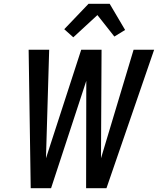

<svg xmlns="http://www.w3.org/2000/svg" viewBox="-20 -999 840 1019"><path d="M251 0H143L132 -735H241L224 -159L411 -735H519L516 -159L689 -735H798L545 0H437L438 -570ZM369 -801 321 -844 450 -979H562L644 -840L587 -805L497 -919Z"/></svg>

Font: Iosevka Aile Semibold
Style: Italic
Weight: 600
Italic angle: -9°
Designer: Belleve Invis
Foundry: Belleve Invis
Version: Version 31.1.0; ttfautohint (v1.8.4)